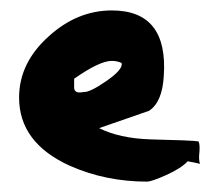

<svg xmlns="http://www.w3.org/2000/svg" viewBox="-20 -437 409 368"><path d="M360.4 -166Q363.3 -161.1 362.3 -146.5Q360.4 -130.9 363.3 -123Q355.5 -125 339.8 -127.9Q327.1 -114.3 298.8 -101.6Q270.5 -88.9 261.7 -88.9Q182.6 -88.9 114.3 -119.1Q16.6 -163.1 16.6 -250Q16.6 -316.4 73.2 -367.2Q127.9 -417 194.3 -417Q302.7 -417 293.9 -291Q291 -241.2 265.6 -224.6Q217.8 -208 169.9 -191.4Q209 -171.9 267.6 -169.9Q349.6 -168 360.4 -166ZM212.9 -316.4Q204.1 -320.3 194.3 -320.3Q170.9 -320.3 122.1 -286.1Q122.1 -277.3 122.1 -269.5Q122.1 -259.8 132.8 -259.8Q135.7 -259.8 140.6 -260.7Q152.3 -259.8 184.6 -282.2Q216.8 -304.7 212.9 -316.4Z"/></svg>

Font: Lazy Dog
Style: Regular
Weight: 400
Version: July 2001 - Freeware